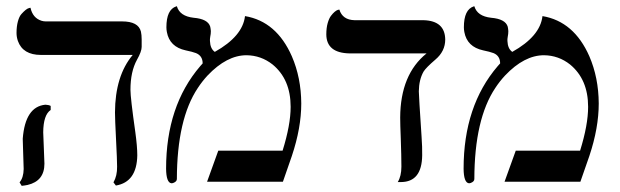

<svg xmlns="http://www.w3.org/2000/svg" viewBox="-20 -585 1995 618"><path d="M119.1 -159.2Q119.1 -149.9 121.1 -108.4Q123 -67.9 123 -58.1Q123 -2.4 68.8 10.3Q59.6 12.2 49.8 13.2L43 2Q55.7 -13.2 56.2 -41Q56.2 -49.8 54.7 -88.4Q53.2 -128.4 53.2 -138.2Q61 -241.7 126 -248Q136.7 -247.6 143.1 -244.1V-231Q119.6 -215.3 119.1 -159.2ZM399.9 -295.9Q399.9 -270 415.5 -160.2Q421.9 -113.8 421.9 -85Q420.4 1 353 12.2L345.2 2Q357.4 -19 356.9 -48.8Q356.9 -69.8 353.5 -136Q350.1 -202.1 350.1 -223.1Q350.6 -340.8 407.2 -408.2H111.8Q53.7 -408.2 37.6 -453.1Q33.2 -465.8 33.2 -479Q33.2 -500 37.6 -516.1Q42 -532.2 49.1 -540Q56.2 -547.9 62.5 -553Q68.8 -558.1 73.7 -559.1L78.1 -560.1Q85.4 -526.9 113.8 -518.1Q120.6 -516.1 127 -516.1H373Q425.3 -516.1 433.6 -483.4Q436 -472.7 436 -458V-434.1Q436 -419.4 420.9 -392.6Q399.9 -354.5 399.9 -295.9Z M768.6 -533.2Q870.1 -516.1 919.4 -403.8Q949.2 -335 949.7 -252Q949.7 -173.3 919.4 -83L890.6 0H646.5L682.6 -100.1H889.6Q915.5 -183.1 915.5 -241.2Q915.5 -329.6 857.4 -377.4Q820.3 -406.7 773.4 -407.2Q710 -407.2 647.9 -341.8Q630.4 -322.8 616.7 -301.8Q549.8 -201.7 549.3 -8.8Q549.3 -0.5 537.6 3.9Q534.7 4.9 531.7 4.9Q515.1 2.9 514.6 -42Q514.6 -244.1 624.5 -372.1Q628.9 -377 632.3 -380.9Q632.3 -405.3 610.8 -414.1Q599.1 -418.5 577.6 -422.9Q525.9 -434.1 517.1 -481.9Q515.6 -489.7 515.6 -497.1Q515.6 -554.2 547.4 -564.5Q549.8 -564.9 549.3 -564.9Q558.6 -532.7 603.5 -527.8Q649.4 -523.9 656.7 -499Q658.2 -492.2 658.7 -484.9Q658.7 -475.6 656.7 -466.8Q655.3 -458.5 655.8 -453.1Q656.7 -428.2 671.4 -418Q761.2 -468.3 768.6 -533.2Z M1328.1 -291Q1328.1 -277.8 1336.9 -145.5Q1339.4 -110.8 1338.9 -85Q1337.9 0.5 1271 1H1260.3Q1272 -18.1 1272 -48.8Q1272 -82.5 1270 -138.7Q1268.1 -185.1 1268.1 -207Q1269 -345.7 1353 -413.1H1105Q1030.8 -414.6 1030.3 -474.1Q1030.3 -495.1 1034.7 -510.5Q1039.1 -525.9 1045.2 -533.9Q1051.3 -542 1057.1 -546.9Q1063 -551.8 1067.4 -553.2L1072.3 -554.2Q1082.5 -521 1121.1 -520H1343.3Q1412.1 -518.1 1413.1 -458Q1413.1 -419.9 1381.3 -393.1Q1351.1 -367.2 1343.3 -354.5Q1328.6 -328.6 1328.1 -291Z M1726.1 -533.2Q1827.6 -516.1 1877 -403.8Q1906.7 -335 1907.2 -252Q1907.2 -173.3 1877 -83L1848.1 0H1604L1640.1 -100.1H1847.2Q1873 -183.1 1873 -241.2Q1873 -329.6 1814.9 -377.4Q1777.8 -406.7 1731 -407.2Q1667.5 -407.2 1605.5 -341.8Q1587.9 -322.8 1574.2 -301.8Q1507.3 -201.7 1506.8 -8.8Q1506.8 -0.5 1495.1 3.9Q1492.2 4.9 1489.3 4.9Q1472.7 2.9 1472.2 -42Q1472.2 -244.1 1582 -372.1Q1586.4 -377 1589.8 -380.9Q1589.8 -405.3 1568.4 -414.1Q1556.6 -418.5 1535.2 -422.9Q1483.4 -434.1 1474.6 -481.9Q1473.1 -489.7 1473.1 -497.1Q1473.1 -554.2 1504.9 -564.5Q1507.3 -564.9 1506.8 -564.9Q1516.1 -532.7 1561 -527.8Q1606.9 -523.9 1614.3 -499Q1615.7 -492.2 1616.2 -484.9Q1616.2 -475.6 1614.3 -466.8Q1612.8 -458.5 1613.3 -453.1Q1614.3 -428.2 1628.9 -418Q1718.8 -468.3 1726.1 -533.2Z"/></svg>

Font: Linux Biolinum Capitals O
Style: Small Caps
Weight: 400
Designer: Philipp H. Poll
Foundry: Philipp H. Poll
Version: Version 1.0.4